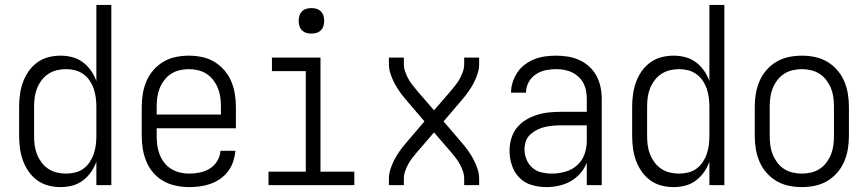

<svg xmlns="http://www.w3.org/2000/svg" viewBox="-20 -755 3540 783"><path d="M227 8Q201 8 176.5 1.5Q152 -5 131.5 -20Q111 -35 96.5 -56Q82 -77 73.5 -100.5Q65 -124 61.5 -149.5Q58 -175 58 -200V-320Q58 -345 61.5 -370.5Q65 -396 73.5 -419.5Q82 -443 96.5 -464Q111 -485 131.5 -500Q152 -515 176.5 -521.5Q201 -528 227 -528Q251 -528 274.5 -522Q298 -516 317.5 -501.5Q337 -487 351 -467Q365 -447 373 -424V-735H434V0H373V-96Q365 -73 351 -53Q337 -33 317.5 -18.5Q298 -4 274.5 2Q251 8 227 8ZM249 -47Q268 -47 286.5 -51.5Q305 -56 320 -67Q335 -78 345.5 -93.5Q356 -109 362 -126.5Q368 -144 370.5 -162.5Q373 -181 373 -200V-320Q373 -339 370.5 -357.5Q368 -376 362 -393.5Q356 -411 345.5 -426.5Q335 -442 319.5 -453Q304 -464 286 -468.5Q268 -473 249 -473Q230 -473 211.5 -468.5Q193 -464 177 -453.5Q161 -443 149.5 -427.5Q138 -412 131 -394.5Q124 -377 121.5 -358Q119 -339 119 -320V-200Q119 -181 121.5 -162Q124 -143 131 -125.5Q138 -108 149.5 -92.5Q161 -77 177 -66.5Q193 -56 211.5 -51.5Q230 -47 249 -47Z M751 8Q725 8 698 2.5Q671 -3 647.5 -16Q624 -29 606 -49.5Q588 -70 577.5 -95Q567 -120 562.5 -146.5Q558 -173 558 -200V-320Q558 -347 562.5 -373.5Q567 -400 577.5 -424.5Q588 -449 606 -469.5Q624 -490 647 -503.5Q670 -517 696.5 -522.5Q723 -528 750 -528Q777 -528 803.5 -522.5Q830 -517 853 -503.5Q876 -490 894 -469.5Q912 -449 922.5 -424.5Q933 -400 937.5 -373.5Q942 -347 942 -320V-232H619V-200Q619 -181 621.5 -162Q624 -143 631 -125Q638 -107 650 -91.5Q662 -76 678.5 -66Q695 -56 713.5 -51.5Q732 -47 751 -47Q773 -47 795 -51.5Q817 -56 835.5 -67.5Q854 -79 866 -98.5Q878 -118 879 -140H940Q938 -118 931 -96.5Q924 -75 910.5 -57Q897 -39 878.5 -26Q860 -13 839 -5.5Q818 2 796 5Q774 8 751 8ZM619 -288H881V-320Q881 -339 878.5 -358Q876 -377 869 -394.5Q862 -412 850.5 -427.5Q839 -443 823 -453.5Q807 -464 788 -468.5Q769 -473 750 -473Q731 -473 712 -468.5Q693 -464 677 -453.5Q661 -443 649.5 -427.5Q638 -412 631 -394.5Q624 -377 621.5 -358Q619 -339 619 -320Z M1075 0V-55H1227V-465H1089V-520H1287V-55H1425V0ZM1250 -618Q1239 -618 1229 -621Q1219 -624 1211.5 -631.5Q1204 -639 1201 -649Q1198 -659 1198 -670Q1198 -681 1201 -691Q1204 -701 1211.5 -708.5Q1219 -716 1229 -719Q1239 -722 1250 -722Q1261 -722 1271 -719Q1281 -716 1288.5 -708.5Q1296 -701 1299 -691Q1302 -681 1302 -670Q1302 -659 1299 -649Q1296 -639 1288.5 -631.5Q1281 -624 1271 -621Q1261 -618 1250 -618Z M1566 0V-26Q1566 -46 1572.5 -66Q1579 -86 1588.5 -104Q1598 -122 1610 -139Q1622 -156 1635 -171L1711 -260L1635 -349Q1622 -364 1610 -381Q1598 -398 1588.5 -416Q1579 -434 1572.5 -454Q1566 -474 1566 -494V-520H1627V-494Q1627 -478 1632 -463.5Q1637 -449 1644.5 -435Q1652 -421 1661.5 -409Q1671 -397 1681 -385L1750 -305L1819 -385Q1829 -397 1838.5 -409Q1848 -421 1855.5 -435Q1863 -449 1868 -463.5Q1873 -478 1873 -494V-520H1934V-494Q1934 -474 1927.5 -454Q1921 -434 1911.5 -416Q1902 -398 1890 -381Q1878 -364 1865 -349L1789 -260L1865 -171Q1878 -156 1890 -139Q1902 -122 1911.5 -104Q1921 -86 1927.5 -66Q1934 -46 1934 -26V0H1873V-26Q1873 -42 1868 -56.5Q1863 -71 1855.5 -85Q1848 -99 1838.5 -111Q1829 -123 1819 -135L1750 -215L1681 -135Q1671 -123 1661.5 -111Q1652 -99 1644.5 -85Q1637 -71 1632 -56.5Q1627 -42 1627 -26V0Z M2208 8Q2178 8 2148.5 -0.5Q2119 -9 2098 -30.5Q2077 -52 2067.5 -81Q2058 -110 2058 -140Q2058 -165 2065 -189.5Q2072 -214 2087.5 -233.5Q2103 -253 2124.5 -266Q2146 -279 2170 -286.5Q2194 -294 2218.5 -296.5Q2243 -299 2268 -299H2373V-352Q2373 -368 2370 -384.5Q2367 -401 2359.5 -415.5Q2352 -430 2339.5 -441.5Q2327 -453 2312.5 -460Q2298 -467 2281.5 -470Q2265 -473 2248 -473Q2226 -473 2204.5 -468.5Q2183 -464 2164.5 -451.5Q2146 -439 2135.5 -419Q2125 -399 2125 -377H2064Q2064 -399 2071 -420.5Q2078 -442 2090.5 -460.5Q2103 -479 2121.5 -492.5Q2140 -506 2160.5 -514Q2181 -522 2203.5 -525Q2226 -528 2248 -528Q2273 -528 2297 -524Q2321 -520 2343 -510Q2365 -500 2383 -483.5Q2401 -467 2412.5 -445.5Q2424 -424 2429 -400Q2434 -376 2434 -352V0H2373V-91Q2363 -67 2346 -47.5Q2329 -28 2306.5 -15.5Q2284 -3 2258.5 2.5Q2233 8 2208 8ZM2230 -47Q2257 -47 2284.5 -54.5Q2312 -62 2333 -80.5Q2354 -99 2363.5 -125.5Q2373 -152 2373 -180V-244H2268Q2252 -244 2235 -242.5Q2218 -241 2201.5 -237Q2185 -233 2170 -225.5Q2155 -218 2142.5 -206.5Q2130 -195 2124.5 -179Q2119 -163 2119 -146Q2119 -125 2127 -105Q2135 -85 2151 -71Q2167 -57 2188 -52Q2209 -47 2230 -47Z M2727 8Q2701 8 2676.5 1.5Q2652 -5 2631.5 -20Q2611 -35 2596.5 -56Q2582 -77 2573.5 -100.5Q2565 -124 2561.5 -149.5Q2558 -175 2558 -200V-320Q2558 -345 2561.5 -370.5Q2565 -396 2573.5 -419.5Q2582 -443 2596.5 -464Q2611 -485 2631.5 -500Q2652 -515 2676.5 -521.5Q2701 -528 2727 -528Q2751 -528 2774.5 -522Q2798 -516 2817.5 -501.5Q2837 -487 2851 -467Q2865 -447 2873 -424V-735H2934V0H2873V-96Q2865 -73 2851 -53Q2837 -33 2817.5 -18.5Q2798 -4 2774.5 2Q2751 8 2727 8ZM2749 -47Q2768 -47 2786.5 -51.5Q2805 -56 2820 -67Q2835 -78 2845.5 -93.5Q2856 -109 2862 -126.5Q2868 -144 2870.5 -162.5Q2873 -181 2873 -200V-320Q2873 -339 2870.5 -357.5Q2868 -376 2862 -393.5Q2856 -411 2845.5 -426.5Q2835 -442 2819.5 -453Q2804 -464 2786 -468.5Q2768 -473 2749 -473Q2730 -473 2711.5 -468.5Q2693 -464 2677 -453.5Q2661 -443 2649.5 -427.5Q2638 -412 2631 -394.5Q2624 -377 2621.5 -358Q2619 -339 2619 -320V-200Q2619 -181 2621.5 -162Q2624 -143 2631 -125.5Q2638 -108 2649.5 -92.5Q2661 -77 2677 -66.5Q2693 -56 2711.5 -51.5Q2730 -47 2749 -47Z M3250 8Q3223 8 3196.5 2.5Q3170 -3 3147 -16.5Q3124 -30 3106 -50.5Q3088 -71 3077.5 -95.5Q3067 -120 3062.5 -146.5Q3058 -173 3058 -200V-320Q3058 -347 3062.5 -373.5Q3067 -400 3077.5 -424.5Q3088 -449 3106 -469.5Q3124 -490 3147 -503.5Q3170 -517 3196.5 -522.5Q3223 -528 3250 -528Q3277 -528 3303.5 -522.5Q3330 -517 3353 -503.5Q3376 -490 3394 -469.5Q3412 -449 3422.5 -424.5Q3433 -400 3437.5 -373.5Q3442 -347 3442 -320V-200Q3442 -173 3437.5 -146.5Q3433 -120 3422.5 -95.5Q3412 -71 3394 -50.5Q3376 -30 3353 -16.5Q3330 -3 3303.5 2.5Q3277 8 3250 8ZM3250 -47Q3269 -47 3288 -51.5Q3307 -56 3323 -66.5Q3339 -77 3350.5 -92.5Q3362 -108 3369 -125.5Q3376 -143 3378.5 -162Q3381 -181 3381 -200V-320Q3381 -339 3378.5 -358Q3376 -377 3369 -394.5Q3362 -412 3350.5 -427.5Q3339 -443 3323 -453.5Q3307 -464 3288 -468.5Q3269 -473 3250 -473Q3231 -473 3212 -468.5Q3193 -464 3177 -453.5Q3161 -443 3149.5 -427.5Q3138 -412 3131 -394.5Q3124 -377 3121.5 -358Q3119 -339 3119 -320V-200Q3119 -181 3121.5 -162Q3124 -143 3131 -125.5Q3138 -108 3149.5 -92.5Q3161 -77 3177 -66.5Q3193 -56 3212 -51.5Q3231 -47 3250 -47Z"/></svg>

Font: Iosevka Curly Light
Style: Regular
Weight: 300
Monospace: yes
Designer: Belleve Invis
Foundry: Belleve Invis
Version: Version 22.1.2; ttfautohint (v1.8.4)